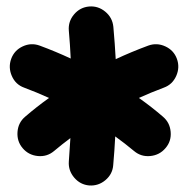

<svg xmlns="http://www.w3.org/2000/svg" viewBox="-20 -747 586 602"><path d="M50.8 -282.7Q32.7 -304.2 34.9 -333.5Q37.1 -362.8 59.1 -381.3Q94.2 -411.6 133.8 -439.9Q96.2 -457 55.7 -472.2Q28.8 -481.9 17.1 -508.8Q5.4 -535.6 15.1 -562.5Q24.9 -589.4 51.3 -601.6Q77.6 -613.8 104.5 -604Q154.8 -585.4 201.7 -563.5Q199.7 -606.9 195.8 -650.9Q193.4 -679.7 212.2 -701.9Q231 -724.1 259.3 -726.6Q287.6 -729 310.1 -710.4Q332.5 -691.9 335.4 -663.1Q340.3 -608.4 342.8 -561.5Q392.1 -584.5 444.8 -604Q471.7 -613.8 498.3 -601.6Q524.9 -589.4 534.7 -562.5Q544.4 -535.6 532.5 -508.8Q520.5 -481.9 493.7 -472.2Q453.1 -457 415.5 -439.9Q455.6 -411.6 490.7 -381.3Q512.7 -362.8 515.1 -333.5Q517.6 -304.2 499 -282.7Q480.5 -260.7 451.4 -257.8Q422.4 -254.9 400.4 -273.4Q371.6 -297.4 341.3 -319.3Q340.3 -297.4 338.6 -274.9Q336.9 -252.4 335 -229.5Q333 -201.2 310.8 -182.4Q288.6 -163.6 259.8 -165.5Q231.4 -168 212.6 -190.2Q193.8 -212.4 195.8 -240.7Q198.7 -278.3 200.7 -314Q174.3 -294.4 149.4 -273.4Q127.4 -254.9 98.4 -257.8Q69.3 -260.7 50.8 -282.7Z"/></svg>

Font: Mikhak-DS1-FD Black
Style: Regular
Weight: 900
Designer: Amin Abedi
Version: Version 3.2